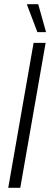

<svg xmlns="http://www.w3.org/2000/svg" viewBox="-20 -889 238 909"><path d="M19 0 139 -686H196L76 0ZM157 -737 108 -866 109 -869H161L198 -737Z"/></svg>

Font: Archivo ExtraCondensed ExtraLight
Style: Italic
Weight: 250
Width: 2
Italic angle: -10°
Designer: Hector Gatti
Foundry: Omnibus-Type
Version: Version 2.001